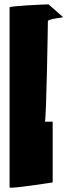

<svg xmlns="http://www.w3.org/2000/svg" viewBox="-20 -745 354 882"><path d="M24 116C24 124 222 93 222 93V-186H186C193 -186 200 -638 200 -648C200 -658 278 -666 270 -666L203 -725C192 -725 24 -718 24 -711Z"/></svg>

Font: Ampere
Style: SCUltCnd
Weight: 400
Version: Version 1